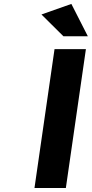

<svg xmlns="http://www.w3.org/2000/svg" viewBox="-20 -948 463 968"><path d="M153.8 0 254.9 -700.2H413.1L312 0ZM189 -875 339.8 -928.2 422.9 -765.1H299.8Z"/></svg>

Font: Trueno SemiBold
Style: Italic
Weight: 600
Designer: Julieta Ulanovsky
Foundry: Julieta Ulanovsky
Version: Version 3.001b | FøM Fix